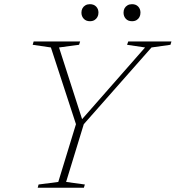

<svg xmlns="http://www.w3.org/2000/svg" viewBox="-20 -876 820 896"><path d="M657 -654.5 573 -667 578.5 -682.5H780L775.5 -667L687 -654.5L371 -296.5L288.5 -27L376 -15L371.5 0H156L160 -15L252 -27L334.5 -296.5L217.5 -654.5L132.5 -667L137 -682.5H354L349 -667L255.5 -654.5L366.5 -309.5L353.5 -309ZM399.5 -777Q381.5 -777 370.8 -788.5Q360 -800 360 -817Q360 -828.5 364.8 -837.2Q369.5 -846 378.5 -851.2Q387.5 -856.5 399.5 -856.5Q418 -856.5 428.8 -845.2Q439.5 -834 439.5 -817Q439.5 -805.5 434.5 -796.5Q429.5 -787.5 420.8 -782.2Q412 -777 399.5 -777ZM596 -777Q577.5 -777 567 -788.5Q556.5 -800 556.5 -817Q556.5 -828.5 561.2 -837.2Q566 -846 575 -851.2Q584 -856.5 596 -856.5Q614.5 -856.5 625 -845.2Q635.5 -834 635.5 -817Q635.5 -805.5 630.8 -796.5Q626 -787.5 617.2 -782.2Q608.5 -777 596 -777Z"/></svg>

Font: Newsreader ExtraLight
Style: Italic
Weight: 250
Italic angle: -17°
Designer: Hugues Gentile
Foundry: Production Type
Version: Version 1.003